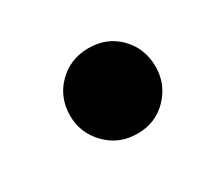

<svg xmlns="http://www.w3.org/2000/svg" viewBox="-50 -485 314 290"><g transform="rotate(-30 106.5 -339.5)"><path d="M123 -265Q91 -265 69.5 -287Q48 -309 48 -339Q48 -371 69.5 -392.5Q91 -414 123 -414Q155 -414 176 -392.5Q197 -371 197 -339Q197 -309 176 -287Q155 -265 123 -265Z"/></g></svg>

Font: Rethink Sans SemiBold
Style: Italic
Weight: 600
Italic angle: -10°
Designer: The Rethink Sans project authors (Hans Thiessen). DM Sans designed by Colophon Foundry.
Foundry: Rethink Communications LLC
Version: Version 1.001